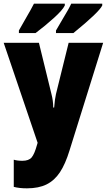

<svg xmlns="http://www.w3.org/2000/svg" viewBox="-20 -786 585 1046"><path d="M192 -553 260 -275Q270 -237 270 -200H275Q279 -249 285 -274L354 -553H542L359 33Q336 108 306.5 152.5Q277 197 234 218.5Q191 240 127 240Q85 240 55 232V84Q74 90 102 90Q137 90 152.5 71.5Q168 53 182 2L185 -8L0 -553ZM333 -756Q321 -731 274 -688.5Q227 -646 174 -606H83V-620Q118 -683 128 -699Q147 -731 165 -766H333ZM537 -756Q519 -719 380 -606H285V-620Q280 -611 320 -680Q356 -739 368 -766H537Z"/></svg>

Font: Noto Sans Display Black Narrow
Style: Regular
Weight: 900
Width: 4
Designer: Monotype Design team
Foundry: Monotype Imaging Inc.
Version: Version 1.000